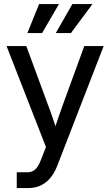

<svg xmlns="http://www.w3.org/2000/svg" viewBox="-20 -749 559 973"><path d="M64.9 204.1V124H118.2Q134.8 124 147 117.7Q159.2 111.3 168.9 97.9Q178.7 84.5 186.5 63.5L212.9 -3.9L13.2 -515.6H113.3L220.2 -225.6Q234.9 -187.5 248 -148.9Q261.2 -110.4 273.4 -71.8H248.5Q260.7 -110.4 274.2 -148.9Q287.6 -187.5 301.3 -225.6L407.2 -515.6H505.4L269.5 92.8Q255.4 128.9 234.1 153.8Q212.9 178.7 185.1 191.4Q157.2 204.1 123 204.1Q108.9 204.1 94.2 204.1Q79.6 204.1 64.9 204.1ZM193.4 -581.5H118.7L178.2 -728.5H278.8ZM339.4 -581.5H262.7L346.7 -728.5H448.7Z"/></svg>

Font: Inter Cardless Display
Style: Regular
Weight: 400
Designer: Rasmus Andersson
Foundry: rsms
Version: Version 4.001;git-9221beed3